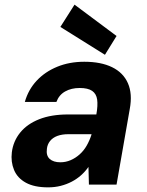

<svg xmlns="http://www.w3.org/2000/svg" viewBox="-20 -795 635 827"><path d="M187 12Q128 12 91.5 -8Q55 -28 40.5 -63Q26 -98 31 -139Q37 -187 67 -224Q97 -261 149 -281.5Q201 -302 273 -302H395Q402 -341 398.5 -366Q395 -391 377 -403.5Q359 -416 323 -416Q287 -416 260.5 -401Q234 -386 223 -356H87Q102 -409 138 -447.5Q174 -486 226.5 -507.5Q279 -529 343 -529Q415 -529 463 -505.5Q511 -482 531 -436.5Q551 -391 539 -326L482 0H363L361 -76Q347 -56 329 -40Q311 -24 289 -12.5Q267 -1 241.5 5.5Q216 12 187 12ZM240 -96Q263 -96 284 -105Q305 -114 323 -130Q341 -146 353.5 -168Q366 -190 374 -215V-217H275Q247 -217 227 -209.5Q207 -202 195.5 -187.5Q184 -173 182 -154Q178 -125 194 -110.5Q210 -96 240 -96ZM432 -559 240 -679 301 -775 482 -640Z"/></svg>

Font: DM Sans 11pt ExtraBold
Style: Italic
Weight: 800
Italic angle: -10°
Version: Version 4.004;gftools[0.9.30]